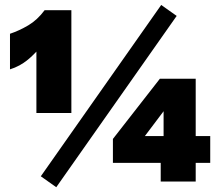

<svg xmlns="http://www.w3.org/2000/svg" viewBox="-20 -745 900 788"><path d="M129.4 -281.2V-533.2Q101.1 -502.9 76.2 -486.6Q51.3 -470.2 21 -460.4V-606.4Q59.1 -619.1 96.2 -641.1Q133.3 -663.1 163.1 -703.1H272.9V-281.2ZM210.9 23.4 147.5 -21.5 641.6 -724.6 705.1 -679.7ZM639.6 0V-117.7L651.4 -139.6V-325.2L687.5 -336.4L538.1 -138.2L527.8 -186.5H842.8V-76.7H443.4V-174.8L636.2 -421.9H783.2V0Z"/></svg>

Font: Schibsted Grotesk Black
Style: Regular
Weight: 900
Designer: Bakken & Baeck AS, Henrik Kongsvoll
Foundry: Schibsted ASA
Version: Version 1.100;gftools[0.9.25]